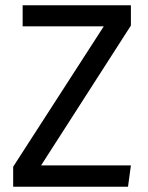

<svg xmlns="http://www.w3.org/2000/svg" viewBox="-20 -709 562 729"><path d="M66 -689V-609H374L30 -76V0H466L477 -81H136L477 -612V-689Z"/></svg>

Font: Fira Sans
Style: Regular
Weight: 400
Designer: Carrois Corporate & Edenspiekermann AG
Foundry: Carrois Corporate GbR & Edenspiekermann AG
Version: Version 4.203